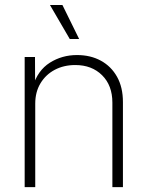

<svg xmlns="http://www.w3.org/2000/svg" viewBox="-20 -770 607 790"><path d="M125 -343.8V0H81.5V-535.6H124L124.5 -414.6H115.2Q135.3 -480.5 185.1 -512Q234.9 -543.5 296.9 -543.5Q352.5 -543.5 395 -520.3Q437.5 -497.1 461.7 -453.9Q485.8 -410.6 485.8 -350.1V0H442.4V-347.7Q442.4 -418.5 400.1 -460.4Q357.9 -502.4 289.6 -502.4Q242.7 -502.4 205.6 -482.9Q168.5 -463.4 146.7 -427.5Q125 -391.6 125 -343.8ZM267.1 -609.4 185.5 -749.5H236.8L305.7 -609.4Z"/></svg>

Font: Inter 20pt ExtraLight
Style: Regular
Weight: 250
Version: Version 4.001;git-66647c0bb